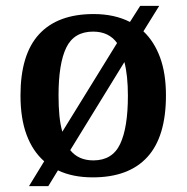

<svg xmlns="http://www.w3.org/2000/svg" viewBox="-20 -596 638 656"><path d="M131 -45Q92 -79 71 -135Q50 -191 50 -270Q50 -410 113.5 -479Q177 -548 300 -548Q371 -548 424 -521L459 -576H524L470 -489Q507 -454 527 -399.5Q547 -345 547 -270Q547 -129 483.5 -59.5Q420 10 297 10Q228 10 178 -14L145 40H79ZM380 -449Q352 -488 298 -488Q233 -488 206.5 -433.5Q180 -379 180 -270Q180 -232 183 -201Q186 -170 193 -146ZM299 -48Q364 -48 390.5 -104Q417 -160 417 -269Q417 -338 405 -384L220 -83Q248 -48 299 -48Z"/></svg>

Font: Noto Serif Hentaigana SemiBold
Style: Regular
Weight: 600
Designer: Kazuhiro Yamada
Foundry: nipponia
Version: Version 1.000; ttfautohint (v1.8.4.7-5d5b)